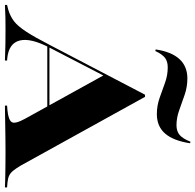

<svg xmlns="http://www.w3.org/2000/svg" viewBox="-48 -784 810 797"><g transform="rotate(90 357.5 -385.0)"><path d="M157.3 -187.1Q115.3 -107.3 126.6 -61.7Q137.9 -16.1 200 -9.7L209.7 -8.9V0Q166.1 -1.6 139.1 -2Q112.1 -2.4 82.3 -2.4Q54 -2.4 31.9 -2Q9.7 -1.6 -21 0V-8.9L-1.6 -13.7Q25.8 -21.8 46.4 -37.5Q66.9 -53.2 89.9 -88.3Q112.9 -123.4 145.2 -186.3L351.6 -581.5H360.5L646 -65.3Q658.1 -45.2 667.3 -33.9Q676.6 -22.6 687.9 -17.3Q699.2 -12.1 716.9 -10.5L736.3 -8.9V0Q721 -0.8 698.8 -1.2Q676.6 -1.6 649.2 -2Q621.8 -2.4 591.9 -2.4H590.3Q560.5 -2.4 532.3 -2Q504 -1.6 478.6 -1.2Q453.2 -0.8 432.3 -0.4Q411.3 0 396.8 0V-8.9L416.9 -10.5Q456.5 -14.5 465.3 -28.2Q474.2 -41.9 451.6 -83.1L270.2 -411.3L286.3 -436.3ZM147.6 -175.8 152.4 -184.7H444.4L450 -175.8ZM432.3 -630.6Q397.6 -630.6 365.3 -641.9Q333.1 -653.2 302 -664.5Q271 -675.8 237.9 -675.8Q213.7 -675.8 198.8 -664.5Q183.9 -653.2 170.2 -624.2L163.7 -625.8Q173.4 -691.1 203.6 -724.2Q233.9 -757.3 283.9 -757.3Q319.4 -757.3 352 -746Q384.7 -734.7 416.1 -723.4Q447.6 -712.1 478.2 -712.1Q503.2 -712.1 518.5 -725Q533.9 -737.9 546.8 -770.2L553.2 -768.5Q542.7 -699.2 512.9 -664.9Q483.1 -630.6 432.3 -630.6Z"/></g></svg>

Font: Playfair 144pt SemiExpanded Black
Style: Regular
Weight: 900
Width: 6
Designer: Claus Eggers Sørensen
Foundry: Claus Eggers Sørensen
Version: Version 2.203